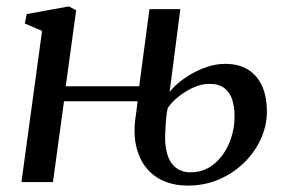

<svg xmlns="http://www.w3.org/2000/svg" viewBox="-20 -569 887 600"><path d="M567 11Q525.5 11 492 -3.2Q458.5 -17.5 436 -46Q413.5 -74.5 404.8 -116Q396 -157.5 405 -212L410 -252.5H180L145.5 0H47L111.5 -472.5L57.5 -495.5L63.5 -525L195 -549L218 -537L185.5 -299.5H415L447 -540.5H543.5L510 -281.5Q525.5 -302 553.5 -322.2Q581.5 -342.5 615.8 -356Q650 -369.5 683.5 -369.5Q725.5 -369.5 754.5 -351.8Q783.5 -334 798.8 -300.8Q814 -267.5 814 -219.5Q814 -176 795 -134.5Q776 -93 742.5 -60.2Q709 -27.5 664 -8.2Q619 11 567 11ZM575 -30.5Q617 -30.5 648 -55.8Q679 -81 696 -121.2Q713 -161.5 713 -205.5Q713 -233.5 706 -256.5Q699 -279.5 681.8 -293.2Q664.5 -307 634 -307Q610.5 -307 585 -295.8Q559.5 -284.5 537.8 -267Q516 -249.5 504 -231Q501 -216.5 499.2 -199Q497.5 -181.5 497 -163.5Q493.5 -121 501.5 -91.2Q509.5 -61.5 528.5 -46Q547.5 -30.5 575 -30.5Z"/></svg>

Font: Merriweather 60pt
Style: Italic
Weight: 400
Italic angle: -7.8°
Version: Version 2.101